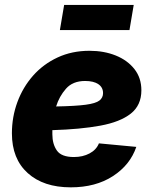

<svg xmlns="http://www.w3.org/2000/svg" viewBox="-20 -764 636 795"><path d="M272.9 11.7Q160.2 11.7 94.7 -47.4Q29.3 -106.4 29.3 -211.9Q29.3 -279.8 52 -341.3Q74.7 -402.8 116.9 -450.7Q159.2 -498.5 218.5 -526.1Q277.8 -553.7 350.6 -553.7Q410.6 -553.7 459.2 -534.2Q507.8 -514.6 536.6 -478Q565.4 -441.4 565.4 -390.1Q565.4 -328.1 521.5 -293.5Q477.5 -258.8 395.3 -243.7Q313 -228.5 196.8 -225.1Q196.8 -216.3 196.8 -208Q196.8 -167.5 215.6 -140.6Q234.4 -113.8 286.1 -113.8Q322.8 -113.8 350.8 -128.7Q378.9 -143.6 389.6 -170.4L544.4 -155.8Q519 -81.1 447.5 -34.7Q376 11.7 272.9 11.7ZM212.4 -323.2Q293 -324.7 334.7 -330.3Q376.5 -335.9 391.6 -347.7Q406.7 -359.4 406.7 -378.4Q406.7 -402.3 387.2 -415.5Q367.7 -428.7 332.5 -428.7Q281.2 -428.7 253.2 -396.7Q225.1 -364.7 212.4 -323.2ZM533.7 -743.7 516.1 -639.6H228L245.6 -743.7Z"/></svg>

Font: Inter Extra Bold
Style: Italic
Weight: 800
Italic angle: -9.39999°
Designer: Rasmus Andersson
Foundry: rsms
Version: Version 4.000;git-3c8e0fc